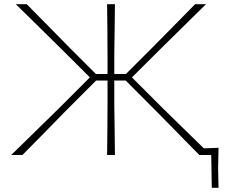

<svg xmlns="http://www.w3.org/2000/svg" viewBox="-20 -733 1084 908"><path d="M33 0Q64 -30 103.2 -68.5Q142.5 -107 183.8 -147.5Q225 -188 261.5 -223.5L405 -367L276.5 -495Q222.5 -548.5 167.8 -602.2Q113 -656 55 -713H106.5Q166 -653 210.8 -607.5Q255.5 -562 301 -515.5L433.5 -383H488.5V-475Q488 -540.5 487.8 -596.5Q487.5 -652.5 486.5 -713H523.5Q523 -652.5 522.2 -596.5Q521.5 -540.5 520.5 -475V-383H575.5L708 -515.5Q754 -562 798.8 -607.5Q843.5 -653 902.5 -713H954Q896 -655.5 841.2 -602Q786.5 -548.5 732.5 -495L604 -367L749 -222Q794 -178 846.8 -126.2Q899.5 -74.5 944 -31.5L1013.5 -34Q1013 -8.5 1012.5 16Q1012 40.5 1011.5 63.5Q1012 86.5 1012.5 109.5Q1013 132.5 1013.5 155H981.5L979 0H922.5Q868 -55.5 821.2 -103.2Q774.5 -151 730 -196L574.5 -352H520.5V-238Q521.5 -173 522.2 -117Q523 -61 523.5 0H486.5Q487.5 -61 487.8 -117Q488 -173 488.5 -238V-352H434.5L283 -200.5Q236 -152 188.5 -103.8Q141 -55.5 86 0Z"/></svg>

Font: Commissioner Loud Thin
Style: Regular
Weight: 100
Designer: Kostas Bartsokas
Foundry: Kostas Bartsokas
Version: Version 1.000; ttfautohint (v1.8.3)